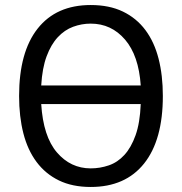

<svg xmlns="http://www.w3.org/2000/svg" viewBox="-20 -732 724 764"><path d="M56 -350Q56 -525 130 -618.5Q204 -712 341 -712Q415 -712 469 -686Q523 -660 558.5 -612.5Q594 -565 611 -498.5Q628 -432 628 -350Q628 -175 553.5 -81.5Q479 12 341 12Q268 12 214.5 -14Q161 -40 125.5 -87.5Q90 -135 73 -201.5Q56 -268 56 -350ZM540 -392Q532 -511 477.5 -574.5Q423 -638 341 -638Q305 -638 271 -625.5Q237 -613 210 -584Q183 -555 165.5 -508Q148 -461 144 -392ZM144 -318Q152 -189 206.5 -125.5Q261 -62 341 -62Q378 -62 413 -74Q448 -86 475 -115.5Q502 -145 519.5 -194Q537 -243 540 -318Z"/></svg>

Font: PTSans
Style: Regular
Weight: 400
Designer: A.Korolkova, O.Umpeleva, V.Yefimov
Foundry: ParaType Ltd
Version: Version 2.003W OFL